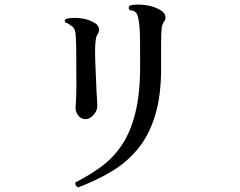

<svg xmlns="http://www.w3.org/2000/svg" viewBox="-20 -774 1040 833"><path d="M319 39Q312 36 308.5 29.5Q305 23 308 17Q369 -14 420 -51.5Q471 -89 508.5 -144.5Q546 -200 567 -283.5Q588 -367 588 -488Q588 -553 587.5 -603.5Q587 -654 582 -683Q579 -708 570.5 -718.5Q562 -729 542 -730Q538 -735 538.5 -740.5Q539 -746 543 -750Q570 -757 610.5 -752Q651 -747 681 -727Q693 -719 697 -706Q701 -693 693 -682Q683 -669 681 -649.5Q679 -630 679 -586V-477Q679 -356 652 -270Q625 -184 576.5 -126Q528 -68 462 -29Q396 10 319 39ZM351 -257Q331 -257 318.5 -274Q306 -291 308 -313Q310 -328 311 -370.5Q312 -413 311 -466Q311 -493 311 -522Q311 -551 310.5 -575.5Q310 -600 309 -613Q308 -636 303 -647Q298 -658 287 -663Q278 -672 263 -677Q257 -686 267 -692Q292 -699 328 -695Q364 -691 390 -675Q403 -668 408 -655Q413 -642 405 -628Q398 -618 396 -605Q394 -592 393 -574Q392 -552 393 -516.5Q394 -481 396 -442.5Q398 -404 399 -372Q401 -350 401.5 -334Q402 -318 402 -313Q402 -294 386 -275.5Q370 -257 351 -257Z"/></svg>

Font: Zen Old Mincho SemiBold
Style: Regular
Weight: 600
Version: Version 1.500